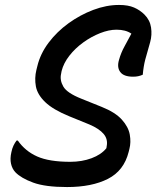

<svg xmlns="http://www.w3.org/2000/svg" viewBox="-20 -740 640 776"><path d="M461 -720Q498 -720 522 -709.5Q546 -699 564 -681Q586 -659 590.5 -629Q595 -599 587 -570Q574 -526 567 -499Q560 -472 557 -438Q548 -434 538.5 -432Q529 -430 518 -430Q480 -430 466 -449Q452 -468 461 -498Q469 -527 483.5 -553Q498 -579 511 -604Q488 -620 451 -620Q420 -620 384.5 -606Q349 -592 316.5 -568.5Q284 -545 260.5 -515Q237 -485 229 -453L227 -442Q221 -416 236 -390Q251 -364 309 -341L391 -308Q446 -286 472.5 -256.5Q499 -227 504.5 -196Q510 -165 503 -138L500 -126Q481 -50 416 -17Q351 16 251 16Q163 16 114 -2Q65 -20 42 -44Q29 -58 24.5 -78.5Q20 -99 26 -125Q29 -140 34.5 -151.5Q40 -163 47 -172H52Q82 -129 130.5 -107.5Q179 -86 264 -86Q311 -86 350 -100.5Q389 -115 410 -141L411 -148Q417 -177 399 -198.5Q381 -220 341 -237L260 -270Q194 -297 162.5 -327.5Q131 -358 125 -391Q119 -424 127 -457L131 -473Q143 -523 176.5 -567.5Q210 -612 257 -646Q304 -680 357 -700Q410 -720 461 -720Z"/></svg>

Font: Recursive Sn Csl St Med
Style: Italic
Weight: 500
Italic angle: -15°
Version: Version 1.079;hotconv 1.0.112;makeotfexe 2.5.65598; ttfautoh